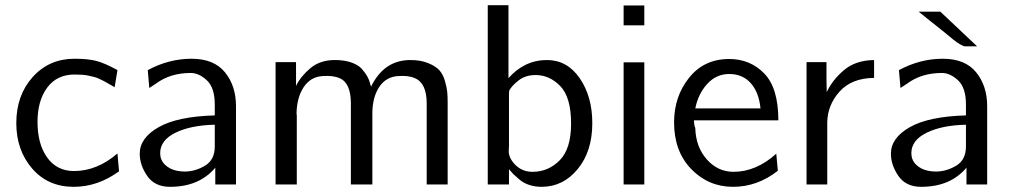

<svg xmlns="http://www.w3.org/2000/svg" viewBox="-20 -713 3913 742"><path d="M43 -237Q43 -345 106.5 -415.5Q170 -486 268 -486Q322 -486 354.5 -477Q387 -468 434 -442L423 -376Q418 -379 403 -387.5Q388 -396 383.5 -398.5Q379 -401 366.5 -407Q354 -413 346 -415Q338 -417 325 -420Q312 -423 298.5 -424Q285 -425 268 -425Q200 -425 162.5 -374.5Q125 -324 125 -242Q125 -156 162.5 -104Q200 -52 266 -52Q355 -52 434 -120L440 -51Q358 9 265 9Q165 9 104 -62Q43 -133 43 -237Z M520 -119Q520 -180 593 -221.5Q666 -263 810 -267V-309Q810 -374 779.5 -402.5Q749 -431 717 -431Q638 -431 583 -390L557 -373L551 -442Q633 -486 720 -486Q807 -486 849.5 -433.5Q892 -381 892 -303V0H812V-65Q750 9 637 9Q578 9 549 -33Q520 -75 520 -119ZM599 -121Q599 -95 617 -77Q635 -59 664 -53Q679 -50 696 -50Q737 -51 773.5 -73.5Q810 -96 810 -147V-231Q717 -229 658 -200Q599 -171 599 -121Z M1045 0V-473H1124V-381Q1142 -418 1179.5 -449.5Q1217 -481 1274 -481Q1311 -481 1338 -471.5Q1365 -462 1378.5 -446.5Q1392 -431 1399.5 -417.5Q1407 -404 1410 -391L1414 -378Q1464 -481 1566 -481Q1606 -481 1635 -469Q1664 -457 1678 -441.5Q1692 -426 1699.5 -400Q1707 -374 1708.5 -357Q1710 -340 1710 -314V-310V0H1629V-313Q1629 -392 1583 -411Q1559 -422 1518 -419Q1471 -416 1445 -376Q1419 -336 1419 -274V0H1336V-313Q1336 -393 1292 -411Q1267 -422 1226 -419Q1180 -416 1153.5 -376Q1127 -336 1126 -274Q1126 -270 1127 -267V0Z M1865 0V-693H1945V-411Q2007 -481 2094 -481Q2172 -481 2220.5 -410.5Q2269 -340 2269 -237Q2269 -128 2212.5 -59.5Q2156 9 2073 9Q2048 9 2026 2Q2004 -5 1987 -19.5Q1970 -34 1964 -40Q1958 -46 1947 -59V0ZM1946 -126Q1948 -98 1974 -73.5Q2000 -49 2038 -49Q2099 -49 2143 -93.5Q2187 -138 2187 -235Q2187 -337 2145.5 -380Q2104 -423 2050 -423Q2011 -423 1984.5 -402.5Q1958 -382 1948 -363Q1947 -360 1947 -341V-150Q1947 -146 1946.5 -138Q1946 -130 1946 -126Z M2390 0V-472H2470V0ZM2390 -615V-692H2470V-615Z M2585 -240Q2585 -340 2643 -412.5Q2701 -485 2798 -485Q2879 -485 2933.5 -429Q2988 -373 2988 -248H2662Q2662 -229 2667 -218Q2669 -145 2711.5 -97Q2754 -49 2815 -49Q2902 -49 2980 -119L2986 -53Q2907 9 2813 9Q2718 9 2651.5 -59.5Q2585 -128 2585 -240ZM2667 -294H2919Q2913 -356 2881.5 -391.5Q2850 -427 2798 -427Q2748 -427 2713 -388.5Q2678 -350 2667 -294Z M3097 0V-473H3174V-404Q3174 -396 3174.5 -380.5Q3175 -365 3175 -357Q3196 -403 3241 -441.5Q3286 -480 3358 -481V-412Q3271 -411 3224.5 -359Q3178 -307 3177 -240V0Z M3423 -119Q3423 -180 3496 -221.5Q3569 -263 3713 -267V-309Q3713 -374 3682.5 -402.5Q3652 -431 3620 -431Q3541 -431 3486 -390L3460 -373L3454 -442Q3536 -486 3623 -486Q3710 -486 3752.5 -433.5Q3795 -381 3795 -303V0H3715V-65Q3653 9 3540 9Q3481 9 3452 -33Q3423 -75 3423 -119ZM3502 -121Q3502 -95 3520 -77Q3538 -59 3567 -53Q3582 -50 3599 -50Q3640 -51 3676.5 -73.5Q3713 -96 3713 -147V-231Q3620 -229 3561 -200Q3502 -171 3502 -121ZM3530 -668H3614L3756 -534H3707Q3702 -536 3698.5 -537.5Q3695 -539 3689 -542.5Q3683 -546 3678.5 -549Q3674 -552 3663.5 -560.5Q3653 -569 3643.5 -577Q3634 -585 3614.5 -600.5Q3595 -616 3576 -631Z"/></svg>

Font: Coval
Style: Light
Weight: 300
Foundry: Context Ltd
Version: Version 001.000